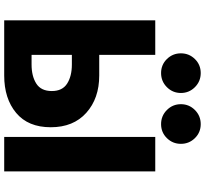

<svg xmlns="http://www.w3.org/2000/svg" viewBox="-50 -902 952 891"><g transform="rotate(90 425.5 -457.0)"><path d="M254.5 -886Q281 -913 319.5 -913Q358 -913 385 -886Q412 -859 412 -821Q412 -783 385 -756Q358 -729 319.5 -729Q281 -729 254.5 -756Q228 -783 228 -821Q228 -859 254.5 -886ZM491 -886Q518 -913 556.5 -913Q595 -913 621.5 -886Q648 -859 648 -821Q648 -783 621.5 -756Q595 -729 556.5 -729Q518 -729 491 -756Q464 -783 464 -821Q464 -859 491 -886ZM776 -702V-1H616V-702ZM75 -1H331Q438 -1 504.5 -56.5Q571 -112 571 -217Q571 -322 504 -382Q437 -442 331 -442H235V-702H75ZM235 -315H280Q334 -315 368.5 -293Q403 -271 403 -222Q403 -172 368.5 -150Q334 -128 280 -128H235Z"/></g></svg>

Font: Hussar
Style: BoldWeb
Weight: 700
Foundry: Cannot Into Space Fonts
Version: Version 2.00